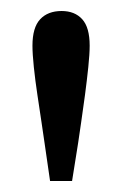

<svg xmlns="http://www.w3.org/2000/svg" viewBox="-20 -758 222 349"><path d="M92 -738Q116 -738 129.5 -723Q143 -708 143 -675Q143 -660 140.5 -636Q138 -612 134.5 -585.5Q131 -559 127.5 -535.5Q124 -512 122 -498L111 -429H71L61 -498Q59 -512 55.5 -535.5Q52 -559 48 -585.5Q44 -612 41.5 -636Q39 -660 39 -675Q39 -708 53 -723Q67 -738 92 -738Z"/></svg>

Font: Source Serif 4 18pt
Style: Regular
Weight: 400
Designer: Frank Grießhammer
Foundry: Adobe Systems Incorporated
Version: Version 4.004;hotconv 1.0.116;makeotfexe 2.5.65601